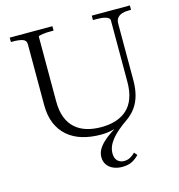

<svg xmlns="http://www.w3.org/2000/svg" viewBox="-133 -826 1100 1178"><g transform="rotate(-15 417.5 -237.5)"><path d="M558 -31 564 -24Q535 -8 500 1Q465 10 424 10Q360 10 307 -5.5Q254 -21 215 -54Q176 -87 154.5 -137Q133 -187 133 -256V-642Q133 -667 110 -674.5Q87 -682 52 -682H36V-710H307V-682H291Q277 -682 263 -681.5Q249 -681 237 -679Q225 -677 217.5 -675Q210 -673 210 -670V-260Q210 -198 226.5 -155.5Q243 -113 273.5 -86Q304 -59 345.5 -46.5Q387 -34 438 -34Q488 -34 529.5 -47Q571 -60 601 -87Q631 -114 647 -157.5Q663 -201 663 -261V-652Q663 -660 656.5 -665.5Q650 -671 638.5 -675Q627 -679 612.5 -680.5Q598 -682 581 -682H557V-710H799V-682H781Q759 -682 741 -676Q723 -670 712 -656.5Q701 -643 701 -620V-261Q701 -208 689.5 -166Q678 -124 655 -92Q632 -60 599 -37Q564 -13 538 9.5Q512 32 495 53.5Q478 75 469.5 96Q461 117 461 140Q461 171 477.5 187Q494 203 519 203Q541 203 558 193.5Q575 184 590 169L606 188Q586 209 561.5 222Q537 235 498 235Q467 235 442 224Q417 213 403 192.5Q389 172 389 145Q389 120 400.5 98.5Q412 77 433.5 56Q455 35 486.5 14Q518 -7 558 -31Z"/></g></svg>

Font: Roboto Serif 120pt Expanded Light
Style: Regular
Weight: 300
Width: 7
Designer: Greg Gazdowicz
Foundry: Commercial Type
Version: Version 1.008